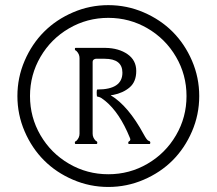

<svg xmlns="http://www.w3.org/2000/svg" viewBox="-20 -743 856 759"><path d="M358.4 -510.7Q346.2 -508.3 346.2 -498.5V-214.8Q346.2 -198.7 358.4 -186.5Q358.9 -186 361.8 -184.6Q364.7 -183.1 364.7 -178.5Q364.7 -173.8 361.3 -173.8H278.8Q275.9 -173.8 275.9 -178.2Q275.9 -182.6 276.9 -183.3Q277.8 -184.1 279.5 -184.8Q281.2 -185.5 282.2 -186.5Q294.4 -198.7 294.4 -214.8V-513.2Q294.4 -529.3 282.2 -541.5Q281.7 -542 278.8 -543.5Q275.9 -544.9 275.9 -549.3Q275.9 -553.7 278.8 -553.7H397.5Q449.7 -552.7 484.1 -528.8Q518.6 -504.9 518.6 -462.4Q518.6 -419.9 492.7 -397.7Q466.8 -375.5 427.2 -367.7Q426.3 -367.2 422.1 -367.2Q418 -367.2 418 -366.2Q487.3 -324.2 547.9 -212.4Q561 -188 567.6 -186.3Q574.2 -184.6 574.2 -179.2Q574.2 -173.8 571.3 -173.8H490.2Q486.8 -173.8 486.8 -178.2Q486.8 -182.6 490.2 -184.6Q498.5 -188 493.2 -198.7Q453.1 -297.4 396 -344.2Q379.4 -357.9 371.3 -359.6Q363.3 -361.3 363.3 -361.8Q362.3 -368.2 362.3 -378.7Q362.3 -389.2 365.2 -389.2Q463.9 -389.2 463.9 -455.6Q463.9 -510.7 393.6 -510.7ZM77.4 -223.6Q48.8 -290 48.8 -363.3Q48.8 -436.5 77.4 -502.9Q106 -569.3 154.1 -617.4Q202.1 -665.5 268.6 -694.1Q335 -722.7 408.2 -722.7Q481.4 -722.7 547.9 -694.1Q614.3 -665.5 662.4 -617.4Q710.4 -569.3 739 -502.9Q767.6 -436.5 767.6 -363.3Q767.6 -290 739 -223.6Q710.4 -157.2 662.4 -109.1Q614.3 -61 547.9 -32.5Q481.4 -3.9 408.2 -3.9Q335 -3.9 268.6 -32.5Q202.1 -61 154.1 -109.1Q106 -157.2 77.4 -223.6ZM140.1 -518.3Q98.6 -447.3 98.6 -363.3Q98.6 -279.3 140.1 -208.3Q181.6 -137.2 252.9 -95.7Q324.2 -54.2 408.2 -54.2Q492.2 -54.2 563.2 -95.7Q634.3 -137.2 675.8 -208.3Q717.3 -279.3 717.3 -363.3Q717.3 -447.3 675.8 -518.3Q634.3 -589.4 563.2 -630.9Q492.2 -672.4 408.2 -672.4Q324.2 -672.4 252.9 -630.9Q181.6 -589.4 140.1 -518.3Z"/></svg>

Font: Della Respira
Style: Regular
Weight: 500
Version: Version 0.201